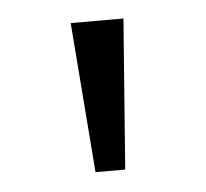

<svg xmlns="http://www.w3.org/2000/svg" viewBox="-32 -698 329 306"><g transform="rotate(-5 133.0 -545.0)"><path d="M91 -665.3H175.4L157.2 -425.2H109.7Z"/></g></svg>

Font: KhulaRegular
Style: Regular
Weight: 400
Designer: Erin McLaughlin, Steve Matteson
Version: Version 1.001;PS 1.0;hotconv 1.0.72;makeotf.lib2.5.5900; ttf